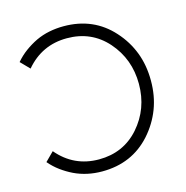

<svg xmlns="http://www.w3.org/2000/svg" viewBox="-107 -813 896 925"><g transform="rotate(-15 341.5 -350.0)"><path d="M291 -712Q440 -712 534 -607Q581 -555 605.5 -491Q630 -427 630 -350Q630 -274 605.5 -210Q581 -146 534 -93Q440 12 291 12Q215 12 152 -18Q121 -33 93 -53.5Q65 -74 42 -101L85 -144Q166 -48 291 -48Q413 -48 491 -136Q570 -226 570 -350Q570 -474 491 -564Q413 -652 291 -652Q166 -652 85 -556L42 -600Q65 -627 93 -647.5Q121 -668 152 -683Q184 -698 219 -705Q254 -712 291 -712Z"/></g></svg>

Font: Unageo Variable
Style: Regular
Weight: 300
Designer: Richard Sepsi
Foundry: Richard Sepsi
Version: Version 2.200